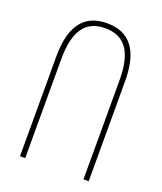

<svg xmlns="http://www.w3.org/2000/svg" viewBox="-135 -811 756 898"><g transform="rotate(20 243.0 -362.0)"><path d="M72 0H98V-493C98 -651 158 -699 243 -699C334 -699 388 -643 388 -493V0H414V-497C414 -655 353 -724 243 -724C148 -724 72 -672 72 -497Z"/></g></svg>

Font: Noto Sans Armenian ExtraCondensed Thin
Style: Regular
Weight: 100
Width: 2
Designer: Monotype Design Team
Foundry: Monotype Imaging Inc.
Version: Version 2.008